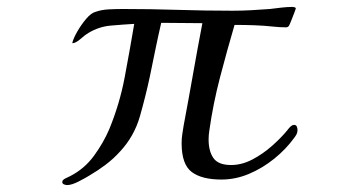

<svg xmlns="http://www.w3.org/2000/svg" viewBox="-20 -533 1040 555"><path d="M840 -157Q840 -150 837 -144.5Q834 -139 830 -134Q807 -102 773 -74.5Q739 -47 700 -30.5Q661 -14 620 -14Q563 -14 534 -36Q505 -58 505 -119Q505 -133 507 -145.5Q509 -158 511 -171Q525 -245 538 -319Q551 -393 565 -466Q535 -466 505.5 -466.5Q476 -467 446 -467Q437 -428 429 -389Q421 -350 413 -311Q401 -255 384.5 -197Q368 -139 327 -95Q308 -74 285.5 -57Q263 -40 239 -26Q228 -19 207.5 -8.5Q187 2 174 2Q170 2 165 0Q160 -2 160 -7Q160 -13 169.5 -17.5Q179 -22 183 -24Q224 -45 251.5 -82.5Q279 -120 296 -160Q326 -233 340.5 -310Q355 -387 368 -464Q334 -462 300 -459Q266 -456 236 -438Q227 -433 213.5 -421Q200 -409 190 -408L189 -409Q192 -422 203.5 -442Q215 -462 229.5 -479Q244 -496 257 -499Q274 -505 295.5 -506Q317 -507 336 -507Q415 -507 494 -504.5Q573 -502 652 -502Q679 -502 706 -503.5Q733 -505 760 -507Q777 -509 793.5 -511Q810 -513 826 -513Q828 -513 831.5 -512Q835 -511 835 -508Q835 -507 830.5 -495.5Q826 -484 821.5 -472.5Q817 -461 815 -458Q812 -454 807 -454Q798 -454 789 -454.5Q780 -455 771 -456Q743 -459 715 -460Q687 -461 658 -461Q636 -386 616 -309.5Q596 -233 585 -155Q584 -149 583.5 -142.5Q583 -136 583 -130Q583 -96 597 -76Q611 -56 648 -56Q679 -56 709.5 -72Q740 -88 766.5 -111.5Q793 -135 811 -157Q812 -159 815 -162Q818 -166 822 -169Q826 -172 830 -172Q836 -172 838 -167Q840 -162 840 -157Z"/></svg>

Font: Kaisei Tokumin
Style: Regular
Weight: 400
Designer: Font-Kai, 金井和夫
Foundry: KAZUO KANAI
Version: Version 5.003